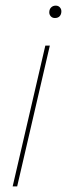

<svg xmlns="http://www.w3.org/2000/svg" viewBox="-20 -662 238 682"><path d="M157 -500 41 0H25L141 -500ZM175 -598Q166 -598 160.5 -604Q155 -610 155 -618Q155 -629 161.5 -635.5Q168 -642 178 -642Q187 -642 192.5 -636Q198 -630 198 -622Q198 -611 192 -604.5Q186 -598 175 -598Z"/></svg>

Font: Kantumruy Pro Thin
Style: Italic
Weight: 250
Italic angle: -13°
Version: Version 1.002